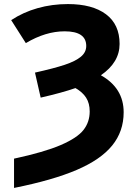

<svg xmlns="http://www.w3.org/2000/svg" viewBox="-20 -744 672 944"><path d="M49 36Q198 4 279 -31Q360 -66 390.5 -105Q421 -144 421 -196Q421 -236 403.5 -263.5Q386 -291 351 -311Q285 -288 180 -264L152 -387Q246 -408 298.5 -425.5Q351 -443 377.5 -465Q404 -487 404 -518Q404 -590 298 -590Q204 -590 107 -532L35 -645Q94 -684 165 -704Q236 -724 314 -724Q434 -724 501 -674Q568 -624 568 -528Q568 -437 476 -374Q588 -311 588 -192Q588 -98 531.5 -28.5Q475 41 357 91.5Q239 142 49 180Z"/></svg>

Font: Noto Sans UI ExtraBold
Style: Regular
Weight: 800
Designer: Monotype Design Team
Foundry: Monotype Imaging Inc.
Version: Version 1.001